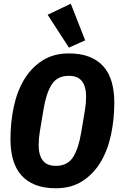

<svg xmlns="http://www.w3.org/2000/svg" viewBox="-20 -996 640 1028"><path d="M279 12Q216 12 170 -6Q124 -24 94 -58Q64 -92 50 -141Q36 -190 36 -251Q36 -340 53.5 -423Q71 -506 109 -569.5Q147 -633 206.5 -671.5Q266 -710 349 -710Q412 -710 458 -692Q504 -674 534 -640Q564 -606 578 -557Q592 -508 592 -447Q592 -358 574.5 -275Q557 -192 519 -128.5Q481 -65 421.5 -26.5Q362 12 279 12ZM279 -108Q342 -108 371.5 -155Q401 -202 415 -288L435 -408Q441 -444 441 -480Q441 -532 419 -561Q397 -590 349 -590Q286 -590 256.5 -543Q227 -496 213 -410L193 -290Q187 -254 187 -218Q187 -166 209 -137Q231 -108 279 -108ZM235 -917 359 -976 436 -780 349 -741Z"/></svg>

Font: IBM Plex Mono
Style: Bold Italic
Weight: 700
Italic angle: -9°
Monospace: yes
Designer: Mike Abbink, Paul van der Laan, Pieter van Rosmalen
Foundry: Bold Monday
Version: Version 2.3